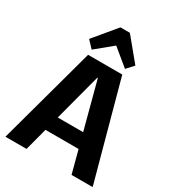

<svg xmlns="http://www.w3.org/2000/svg" viewBox="-222 -1073 1085 1197"><g transform="rotate(30 321.0 -474.5)"><path d="M198 -700H444L635 0H483L323 -605H319L159 0H7ZM172 -267H470V-162H172ZM154 -789 287 -949H355L487 -789L441 -739L278 -873H364L201 -739Z"/></g></svg>

Font: Pathway Extreme SemiCondensed
Style: Bold
Weight: 700
Width: 4
Version: Version 1.001;gftools[0.9.26]